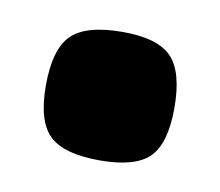

<svg xmlns="http://www.w3.org/2000/svg" viewBox="-37 -415 293 256"><g transform="rotate(10 110.0 -287.0)"><path d="M111 -200Q62 -200 42.5 -219Q23 -238 23 -286Q23 -335 42.5 -354.5Q62 -374 112 -374Q159 -374 178 -354.5Q197 -335 197 -286Q197 -238 178 -219Q159 -200 111 -200Z"/></g></svg>

Font: Fredoka Expanded
Style: Bold
Weight: 700
Width: 7
Designer: Ben Nathan
Foundry: Milena B. Brandão, Ben Nathan
Version: Version 2.001